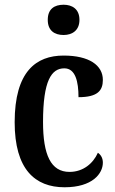

<svg xmlns="http://www.w3.org/2000/svg" viewBox="-20 -782 488 812"><path d="M249 -634C285 -634 316 -653 316 -698C316 -744 285 -762 249 -762C210 -762 182 -744 182 -698C182 -653 210 -634 249 -634ZM253 10C371 10 415 -48 415 -94C415 -113 407 -127 394 -136C374 -91 332 -55 274 -55C195 -55 162 -127 162 -266C162 -442 198 -493 252 -493C299 -493 312 -437 312 -371C393 -371 415 -399 415 -444C415 -506 357 -547 249 -547C133 -547 42 -480 42 -265C42 -66 128 10 253 10Z"/></svg>

Font: Noto Serif Tamil Condensed SemiBold
Style: Italic
Weight: 600
Width: 3
Italic angle: -12°
Designer: Indian Type Foundry, Tom Grace, and the Monotype Design Team
Foundry: Monotype Imaging Inc.
Version: Version 2.003